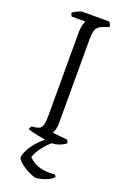

<svg xmlns="http://www.w3.org/2000/svg" viewBox="-171 -757 658 1009"><g transform="rotate(20 158.5 -252.0)"><path d="M196 0Q190 0 176.5 -1.5Q163 -3 145.5 -6Q128 -9 109.5 -12.5Q91 -16 75.5 -20Q60 -24 51 -27Q51 -33 54 -38Q57 -43 59 -46L82 -49Q98 -51 107 -59Q116 -67 119.5 -84Q123 -101 123 -130V-589Q123 -623 128.5 -640Q134 -657 137 -661H60Q58 -665 56 -668Q54 -671 52 -679Q56 -684 66.5 -689.5Q77 -695 88 -699.5Q99 -704 104 -704H254Q258 -700 261.5 -694Q265 -688 266 -677L230 -664Q214 -658 205 -648.5Q196 -639 192.5 -622.5Q189 -606 189 -577V-113Q189 -91 184.5 -75Q180 -59 175 -53L259 -45Q261 -43 263 -37.5Q265 -32 266 -27Q251 -15 231 -7.5Q211 0 196 0ZM169 200Q165 200 150.5 194.5Q136 189 118 179Q100 169 84 156Q68 143 61 129Q61 109 75 82.5Q89 56 112.5 30Q136 4 164 -14H211Q182 3 160 28.5Q138 54 126 76Q114 98 114 107Q144 137 183 145.5Q222 154 260 149Q262 151 265 154Q268 157 268 162Q254 178 223 189Q192 200 169 200Z"/></g></svg>

Font: Texturina 12pt Thin
Style: Regular
Weight: 250
Designer: Guillermo Torres Carreño
Foundry: Omnibus-Type
Version: Version 1.002